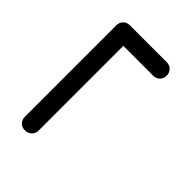

<svg xmlns="http://www.w3.org/2000/svg" viewBox="-27 -736 601 601"><g transform="rotate(-45 273.5 -435.5)"><path d="M475 -324Q462 -324 453.5 -332.5Q445 -341 445 -354V-486H70Q57 -486 48.5 -495Q40 -504 40 -517Q40 -530 48.5 -538.5Q57 -547 70 -547H475Q488 -547 496.5 -538.5Q505 -530 505 -517V-354Q505 -341 496.5 -332.5Q488 -324 475 -324Z"/></g></svg>

Font: ComfortaaLight
Style: Regular
Weight: 300
Designer: Johan Aakerlund
Foundry: Johan Aakerlund
Version: Version 3.104; ttfautohint (v1.8.1.43-b0c9)